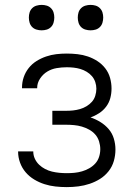

<svg xmlns="http://www.w3.org/2000/svg" viewBox="-20 -757 540 785"><path d="M253 8Q277 8 300.5 5Q324 2 346.5 -5.5Q369 -13 389 -25.5Q409 -38 424 -57Q439 -76 445.5 -99Q452 -122 452 -146Q452 -168 445.5 -190Q439 -212 424.5 -229Q410 -246 390.5 -258Q371 -270 350 -277Q368 -283 385 -294Q402 -305 414 -321Q426 -337 431 -356Q436 -375 436 -395Q436 -417 430 -438.5Q424 -460 410.5 -477.5Q397 -495 378.5 -507Q360 -519 339.5 -526Q319 -533 297 -535.5Q275 -538 253 -538Q231 -538 210 -535.5Q189 -533 168.5 -526Q148 -519 129.5 -507.5Q111 -496 97.5 -479Q84 -462 77 -441.5Q70 -421 70 -399Q70 -398 70 -397.5Q70 -397 70 -396H132Q132 -396 132 -396.5Q132 -397 132 -398Q132 -418 144 -436Q156 -454 173.5 -464.5Q191 -475 211.5 -478.5Q232 -482 253 -482Q267 -482 281 -480.5Q295 -479 308.5 -475Q322 -471 334.5 -463.5Q347 -456 356 -445.5Q365 -435 369.5 -421.5Q374 -408 374 -394Q374 -380 369.5 -365.5Q365 -351 355.5 -340.5Q346 -330 333.5 -322.5Q321 -315 307 -311Q293 -307 279 -305.5Q265 -304 250 -304H194V-247H250Q266 -247 282.5 -245.5Q299 -244 314.5 -239.5Q330 -235 344.5 -227Q359 -219 369.5 -207Q380 -195 385 -179Q390 -163 390 -147Q390 -131 385 -115.5Q380 -100 369.5 -88.5Q359 -77 345 -69Q331 -61 315.5 -56.5Q300 -52 284.5 -50.5Q269 -49 253 -49Q238 -49 222.5 -50.5Q207 -52 192.5 -55.5Q178 -59 164.5 -66Q151 -73 140 -83.5Q129 -94 122.5 -108Q116 -122 116 -138Q116 -138 116 -138Q116 -138 116 -138H54Q54 -138 54 -137.5Q54 -137 54 -137Q54 -114 62 -92Q70 -70 85 -52.5Q100 -35 120 -23Q140 -11 162 -4Q184 3 207 5.5Q230 8 253 8ZM350 -633Q361 -633 371 -636Q381 -639 388.5 -646.5Q396 -654 399 -664.5Q402 -675 402 -685Q402 -696 399 -706Q396 -716 388.5 -723.5Q381 -731 371 -734Q361 -737 350 -737Q340 -737 329.5 -734Q319 -731 311.5 -723.5Q304 -716 301 -706Q298 -696 298 -685Q298 -675 301 -664.5Q304 -654 311.5 -646.5Q319 -639 329.5 -636Q340 -633 350 -633ZM150 -633Q161 -633 171 -636Q181 -639 188.5 -646.5Q196 -654 199 -664.5Q202 -675 202 -685Q202 -696 199 -706Q196 -716 188.5 -723.5Q181 -731 171 -734Q161 -737 150 -737Q140 -737 129.5 -734Q119 -731 111.5 -723.5Q104 -716 101 -706Q98 -696 98 -685Q98 -675 101 -664.5Q104 -654 111.5 -646.5Q119 -639 129.5 -636Q140 -633 150 -633Z"/></svg>

Font: Iosevka SS09 Light
Style: Regular
Weight: 300
Monospace: yes
Designer: Belleve Invis
Foundry: Belleve Invis
Version: Version 5.2.1; ttfautohint (v1.8.3)